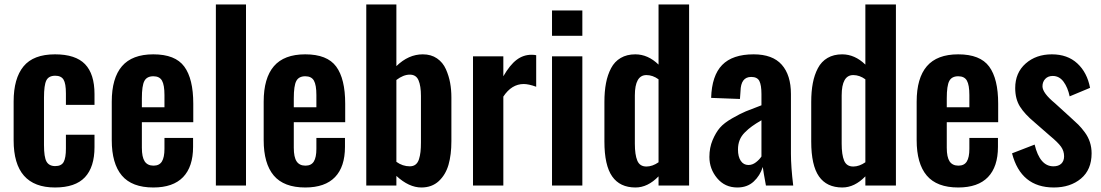

<svg xmlns="http://www.w3.org/2000/svg" viewBox="-20 -830 4926 859"><path d="M226.1 8.8Q41 8.8 41 -202.1V-376Q41 -479 85.2 -533Q129.4 -586.9 226.1 -586.9Q317.9 -586.9 360.4 -543Q402.8 -499 402.8 -409.2V-360.8H274.9V-412.1Q274.9 -456.5 264.2 -473.9Q253.4 -491.2 227.1 -491.2Q197.8 -491.2 187.3 -470.2Q176.8 -449.2 176.8 -393.1V-181.2Q176.8 -127 188.2 -106.9Q199.7 -86.9 227.1 -86.9Q254.9 -86.9 264.9 -105.5Q274.9 -124 274.9 -165V-227.1H402.8V-171.9Q402.8 -82.5 359.9 -36.9Q316.9 8.8 226.1 8.8Z M666 8.8Q570.3 8.8 525.1 -44.7Q480 -98.1 480 -203.1V-375Q480 -480.5 525.6 -533.7Q571.3 -586.9 666 -586.9Q764.2 -586.9 804.4 -532.2Q844.7 -477.5 844.7 -366.2V-283.2H614.7V-168.9Q614.7 -127 627.4 -107.9Q640.1 -88.9 667 -88.9Q692.9 -88.9 704.3 -107.4Q715.8 -126 715.8 -164.1V-212.9H843.8V-172.9Q843.8 -84 799.1 -37.6Q754.4 8.8 666 8.8ZM614.7 -350.1H715.8V-404.8Q715.8 -449.7 704.8 -469.2Q693.8 -488.8 666 -488.8Q637.2 -488.8 626 -467.8Q614.7 -446.8 614.7 -390.1Z M945.8 0V-810.1H1080.6V0Z M1345.7 8.8Q1250 8.8 1204.8 -44.7Q1159.7 -98.1 1159.7 -203.1V-375Q1159.7 -480.5 1205.3 -533.7Q1251 -586.9 1345.7 -586.9Q1443.8 -586.9 1484.1 -532.2Q1524.4 -477.5 1524.4 -366.2V-283.2H1294.4V-168.9Q1294.4 -127 1307.1 -107.9Q1319.8 -88.9 1346.7 -88.9Q1372.6 -88.9 1384 -107.4Q1395.5 -126 1395.5 -164.1V-212.9H1523.4V-172.9Q1523.4 -84 1478.8 -37.6Q1434.1 8.8 1345.7 8.8ZM1294.4 -350.1H1395.5V-404.8Q1395.5 -449.7 1384.5 -469.2Q1373.5 -488.8 1345.7 -488.8Q1316.9 -488.8 1305.7 -467.8Q1294.4 -446.8 1294.4 -390.1Z M1865.2 8.8Q1809.6 8.8 1753.4 -43V0H1618.7V-810.1H1753.4V-534.2Q1807.6 -586.9 1871.6 -586.9Q1908.7 -586.9 1935.1 -568.8Q1961.4 -550.8 1974.9 -520.5Q1988.3 -490.2 1993.9 -459.2Q1999.5 -428.2 1999.5 -394V-198.2Q1999.5 -137.7 1986.6 -92.8Q1973.6 -47.9 1942.9 -19.5Q1912.1 8.8 1865.2 8.8ZM1813.5 -85.9Q1829.1 -85.9 1839.4 -94Q1849.6 -102.1 1854.5 -117.7Q1859.4 -133.3 1861.3 -150.6Q1863.3 -168 1863.3 -192.9V-400.9Q1863.3 -445.3 1852.5 -470.7Q1841.8 -496.1 1813.5 -496.1Q1784.7 -496.1 1753.4 -472.2V-106Q1781.2 -85.9 1813.5 -85.9Z M2096.2 0V-578.1H2231.9V-488.8Q2261.2 -539.6 2291.3 -562.3Q2321.3 -585 2357.9 -585Q2371.1 -585 2378.9 -583V-441.9Q2345.2 -454.1 2323.2 -454.1Q2269 -454.1 2231.9 -397.9V0Z M2449.7 -669.9V-783.2H2585.4V-669.9ZM2449.7 0V-578.1H2585.4V0Z M2823.2 8.8Q2753.4 8.8 2718.8 -40.8Q2684.1 -90.3 2684.1 -196.8V-374Q2684.1 -420.9 2691.2 -458Q2698.2 -495.1 2713.9 -524.9Q2729.5 -554.7 2757.1 -570.8Q2784.7 -586.9 2822.3 -586.9Q2878.9 -586.9 2926.3 -541V-810.1H3063V0H2926.3V-41Q2877.9 8.8 2823.2 8.8ZM2872.1 -85Q2898.9 -85 2926.3 -104V-475.1Q2900.4 -494.1 2872.1 -494.1Q2820.3 -494.1 2820.3 -402.8V-187Q2820.3 -137.7 2831.3 -111.3Q2842.3 -85 2872.1 -85Z M3278.8 8.8Q3223.1 8.8 3188.5 -32.7Q3153.8 -74.2 3153.8 -127.9Q3153.8 -169.4 3168.2 -203.4Q3182.6 -237.3 3200.9 -258.5Q3219.2 -279.8 3255.9 -300.8Q3292.5 -321.8 3316.7 -331.8Q3340.8 -341.8 3386.7 -358.9V-409.2Q3386.7 -449.2 3377.4 -467.5Q3368.2 -485.8 3340.8 -485.8Q3294.4 -485.8 3293 -421.9L3290.5 -387.2L3161.6 -392.1Q3164.6 -491.7 3210.9 -539.3Q3257.3 -586.9 3351.6 -586.9Q3436.5 -586.9 3477.5 -540.5Q3518.6 -494.1 3518.6 -409.2V-142.1Q3518.6 -84.5 3528.8 0H3406.7Q3395.5 -60.5 3392.6 -83Q3380.4 -43.9 3351.8 -17.6Q3323.2 8.8 3278.8 8.8ZM3328.6 -91.8Q3346.2 -91.8 3361.8 -103.8Q3377.4 -115.7 3386.7 -129.9V-292Q3360.8 -276.9 3344.5 -265.1Q3328.1 -253.4 3312.3 -237.5Q3296.4 -221.7 3289.1 -202.9Q3281.7 -184.1 3281.7 -161.1Q3281.7 -128.9 3294.2 -110.4Q3306.6 -91.8 3328.6 -91.8Z M3748.5 8.8Q3678.7 8.8 3644 -40.8Q3609.4 -90.3 3609.4 -196.8V-374Q3609.4 -420.9 3616.5 -458Q3623.5 -495.1 3639.2 -524.9Q3654.8 -554.7 3682.4 -570.8Q3710 -586.9 3747.6 -586.9Q3804.2 -586.9 3851.6 -541V-810.1H3988.3V0H3851.6V-41Q3803.2 8.8 3748.5 8.8ZM3797.4 -85Q3824.2 -85 3851.6 -104V-475.1Q3825.7 -494.1 3797.4 -494.1Q3745.6 -494.1 3745.6 -402.8V-187Q3745.6 -137.7 3756.6 -111.3Q3767.6 -85 3797.4 -85Z M4267.1 8.8Q4171.4 8.8 4126.2 -44.7Q4081.1 -98.1 4081.1 -203.1V-375Q4081.1 -480.5 4126.7 -533.7Q4172.4 -586.9 4267.1 -586.9Q4365.2 -586.9 4405.5 -532.2Q4445.8 -477.5 4445.8 -366.2V-283.2H4215.8V-168.9Q4215.8 -127 4228.5 -107.9Q4241.2 -88.9 4268.1 -88.9Q4293.9 -88.9 4305.4 -107.4Q4316.9 -126 4316.9 -164.1V-212.9H4444.8V-172.9Q4444.8 -84 4400.1 -37.6Q4355.5 8.8 4267.1 8.8ZM4215.8 -350.1H4316.9V-404.8Q4316.9 -449.7 4305.9 -469.2Q4294.9 -488.8 4267.1 -488.8Q4238.3 -488.8 4227.1 -467.8Q4215.8 -446.8 4215.8 -390.1Z M4694.8 8.8Q4547.4 8.8 4507.8 -144L4608.9 -183.1Q4632.3 -85.9 4692.9 -85.9Q4715.8 -85.9 4728.3 -97.9Q4740.7 -109.9 4740.7 -130.9Q4740.7 -154.3 4727.1 -173.6Q4713.4 -192.9 4676.8 -223.1L4607.9 -283.2Q4564.5 -319.3 4543.2 -353.3Q4522 -387.2 4522 -436Q4522 -504.4 4568.6 -545.7Q4615.2 -586.9 4686 -586.9Q4755.9 -586.9 4799.8 -546.4Q4843.8 -505.9 4856.9 -437L4765.6 -398.9Q4757.3 -438.5 4738.3 -464.4Q4719.2 -490.2 4689.9 -490.2Q4668.9 -490.2 4656.5 -477.1Q4644 -463.9 4644 -443.8Q4644 -414.1 4699.7 -368.2L4770 -304.2Q4791 -285.6 4804.7 -272Q4818.4 -258.3 4833.5 -237.8Q4848.6 -217.3 4856.2 -193.8Q4863.8 -170.4 4863.8 -144Q4863.8 -70.8 4816.2 -31Q4768.6 8.8 4694.8 8.8Z"/></svg>

Font: Oswald Medium
Style: Regular
Weight: 500
Designer: Vernon Adams
Foundry: Vernon Adams
Version: Version 4.103